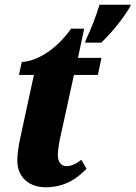

<svg xmlns="http://www.w3.org/2000/svg" viewBox="-20 -780 572 810"><path d="M343 -613 339 -600H407C456 -646 503 -708 528 -750L532 -760H400C385 -712 365 -659 343 -613ZM171 10C254 10 304 -26 345 -68L323 -106C304 -91 283 -79 261 -79C240 -79 224 -95 224 -124C224 -144 227 -166 234 -199L292 -464H393L408 -536H309L335 -659H280C207 -556 119 -519 72 -519L60 -464H123L64 -191C58 -164 53 -127 53 -103C53 -28 108 10 171 10Z"/></svg>

Font: Noto Serif ExtraCondensed Black
Style: Italic
Weight: 900
Width: 2
Italic angle: -12°
Designer: Monotype Design Team
Foundry: Monotype Imaging Inc.
Version: Version 2.014